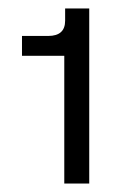

<svg xmlns="http://www.w3.org/2000/svg" viewBox="-20 -922 303 454"><path d="M132 -790H32V-837H94Q134 -837 134 -873V-902H191V-488H132Z"/></svg>

Font: Hanken Grotesk SemiBold
Style: Regular
Weight: 600
Designer: Alfredo Marco Pradil
Foundry: Hanken Design Co.
Version: Version 3.014